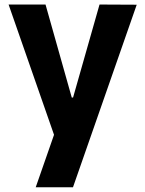

<svg xmlns="http://www.w3.org/2000/svg" viewBox="-20 -565 626 827"><path d="M294.4 241.5 568.9 -544.7 408.7 -545.5 294.7 -144.9H289.1L176.1 -545.5H17L212.7 15.6L133.9 241.5Z"/></svg>

Font: Inter-Hewn
Style: Bold
Weight: 700
Designer: Rasmus Andersson
Foundry: rsms
Version: Version 3.012;git-f93a4a705